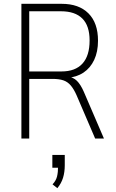

<svg xmlns="http://www.w3.org/2000/svg" viewBox="-20 -725 608 1005"><path d="M92 0V-705H303Q393 -705 443 -655Q493 -605 493 -512Q493 -454 473 -411.5Q453 -369 417 -345Q381 -321 330 -317L331 -324L337 -323Q363 -321 382.5 -302Q402 -283 419 -244L524 0H478L381 -226Q367 -258 350.5 -277.5Q334 -297 311.5 -304.5Q289 -312 255 -312H133V0ZM133 -351H302Q374 -351 411.5 -392Q449 -433 449 -513Q449 -590 411 -628Q373 -666 299 -666H133ZM280 260 255 240Q273 221 278.5 199Q284 177 284 145L290 153H254V86H319V140Q319 176 310 205.5Q301 235 280 260Z"/></svg>

Font: Nunito Sans 10pt Condensed ExtraLight
Style: Regular
Weight: 250
Width: 3
Designer: Vernon Adams
Foundry: Vernon Adams
Version: Version 3.101;gftools[0.9.27]